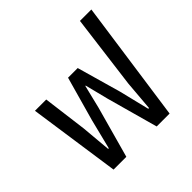

<svg xmlns="http://www.w3.org/2000/svg" viewBox="-179 -905 1083 1083"><g transform="rotate(-45 362.5 -363.5)"><path d="M60 -548H150L184 -284L200 -104H205L250 -284L324 -548H401L476 -284L520 -104H526L541 -284L598 -727H689L586 0H483L398 -307L363 -446H360L326 -307L241 0H139Z"/></g></svg>

Font: IBM Plex Sans Thai Text
Style: Regular
Weight: 450
Designer: Mike Abbink, Paul van der Laan, Pieter van Rosmalen, Ben Mitchell, Mark Frömberg
Foundry: Bold Monday
Version: Version 1.1